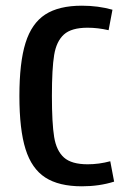

<svg xmlns="http://www.w3.org/2000/svg" viewBox="-20 -652 478 681"><path d="M48.8 -311.5Q48.8 -430.7 70.6 -500Q92.3 -569.3 140.5 -600.6Q188.7 -631.8 270.5 -631.8Q328.4 -631.8 378.9 -617.5L365.2 -544.9Q327 -553.7 290.5 -553.7Q233.5 -553.7 206.8 -529.7Q180.1 -505.6 172.1 -457.1Q164.1 -408.7 164.1 -311.8Q164.1 -214.8 172.1 -166Q180.1 -117.2 206.9 -93.3Q233.7 -69.3 290.9 -69.3Q331.1 -69.3 371.1 -80.1L384.8 -7.8Q332.3 8.8 270.5 8.8Q188.7 8.8 140.5 -22.5Q92.3 -53.7 70.6 -123Q48.8 -192.4 48.8 -311.5Z"/></svg>

Font: Sudo Var
Style: Regular
Weight: 400
Monospace: yes
Designer: Jens Kutilek
Foundry: Jens Kutilek
Version: Version 0.065;FEAKit 1.0